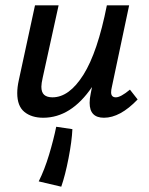

<svg xmlns="http://www.w3.org/2000/svg" viewBox="-20 -438 562 724"><path d="M499 -63Q433 6 372 6Q318 6 318 -50Q318 -66 322 -85L327 -110Q248 6 143 6Q99 6 72 -16Q45 -38 45 -87Q45 -109 51 -136L112 -418H201L141 -145Q136 -123 136 -111Q136 -90 146.5 -80.5Q157 -71 178 -71Q241 -71 294.5 -156Q348 -241 383 -418H467L402 -111Q399 -99 399 -90Q399 -71 417 -71Q435 -71 470 -100ZM192 40 253 49Q251 94 238.5 158.5Q226 223 211 266L126 246Q148 202 165 145.5Q182 89 192 40Z"/></svg>

Font: Ysabeau Semibold
Style: Italic
Weight: 600
Italic angle: -12°
Designer: Christian Thalmann (Catharsis Fonts)
Version: Version 0.003